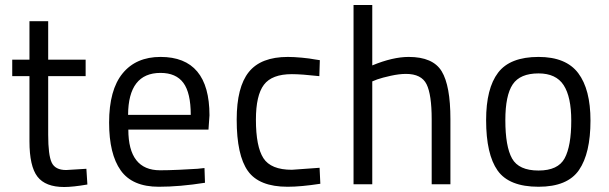

<svg xmlns="http://www.w3.org/2000/svg" viewBox="-20 -738 2440 769"><path d="M323 -433H173V-198Q173 -117 187 -87Q201 -57 245 -57L326 -62L330 1Q272 11 237 11Q162 11 130 -30.5Q98 -72 98 -172V-433H29V-499H98V-653H173V-499H323Z M621 -56Q653 -56 697.5 -58Q742 -60 771 -62L799 -65L801 -6Q700 10 616 10Q510 10 463.5 -55.5Q417 -121 417 -247Q417 -378 471 -444Q525 -510 623 -510Q819 -510 819 -276L815 -219H494Q494 -56 621 -56ZM493 -278H744Q744 -366 714.5 -406Q685 -446 623 -446Q494 -446 493 -278Z M1133 -510Q1157 -510 1189 -507Q1221 -504 1241 -500L1261 -497L1259 -433Q1187 -441 1149 -441Q1069 -441 1037 -398.5Q1005 -356 1005 -259Q1005 -151 1035 -104.5Q1065 -58 1149 -58L1260 -66L1263 -2Q1185 10 1132 10Q1018 10 973 -53Q928 -116 928 -259Q928 -389 976.5 -449.5Q1025 -510 1133 -510Z M1471 0H1396V-718H1471V-476Q1553 -510 1617 -510Q1714 -510 1749 -452.5Q1784 -395 1784 -261V0H1709V-260Q1709 -359 1688.5 -400.5Q1668 -442 1606 -442Q1579 -442 1545 -434.5Q1511 -427 1491 -420L1471 -412Z M2137 -510Q2247 -510 2296 -445Q2345 -380 2345 -255Q2345 -124 2299 -57Q2253 10 2137 10Q2019 10 1973 -55Q1927 -120 1927 -257Q1927 -384 1975 -447Q2023 -510 2137 -510ZM2137 -55Q2215 -55 2241.5 -104Q2268 -153 2268 -255Q2268 -350 2237.5 -397Q2207 -444 2137 -444Q2063 -444 2033.5 -400Q2004 -356 2004 -257Q2004 -151 2031 -103Q2058 -55 2137 -55Z"/></svg>

Font: TypoPRO Titillium Maps
Style: 400 wt
Weight: 400
Designer: Campivisivi
Foundry: Accademia di Belle Arti di Urbino and students of MA course of Visual design
Version: Version 001.001